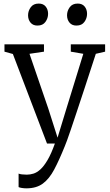

<svg xmlns="http://www.w3.org/2000/svg" viewBox="-20 -803 615 1074"><path d="M128 250.5Q114.5 250.5 102.2 248.5Q90 246.5 84 243.5V168Q90 171 103.2 172.5Q116.5 174 130 174Q148 174 167 168.2Q186 162.5 205.8 144.8Q225.5 127 246 92.2Q266.5 57.5 287 0H243L52 -501L5 -514V-555H226V-514L145 -502L250 -196L302 -33L352 -197L446 -502L376 -514V-555H568V-514L516 -502Q480.5 -392.5 453.8 -311.5Q427 -230.5 408 -173.2Q389 -116 376.2 -78.2Q363.5 -40.5 355.2 -18Q347 4.5 342 16Q311 93 283.2 145.2Q255.5 197.5 219.5 224Q183.5 250.5 128 250.5ZM189 -660Q164.5 -660 150.8 -676.5Q137 -693 137 -717.5Q137 -742 152 -762.5Q167 -783 196 -783H197Q222 -783 235.5 -766.5Q249 -750 249 -725.5Q249 -701 234.2 -680.5Q219.5 -660 190 -660ZM407 -660Q382.5 -660 368.8 -676.5Q355 -693 355 -717.5Q355 -742 370 -762.5Q385 -783 414 -783H415Q440 -783 453.5 -766.5Q467 -750 467 -725.5Q467 -701 452.2 -680.5Q437.5 -660 408 -660Z"/></svg>

Font: Merriweather 7pt Light
Style: Regular
Weight: 300
Designer: Eben Sorkin
Foundry: Eben Sorkin
Version: Version 2.200;gftools[0.9.31]